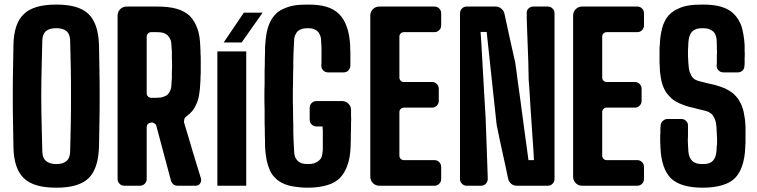

<svg xmlns="http://www.w3.org/2000/svg" viewBox="-20 -829 3380 857"><path d="M231.4 8.8C297.9 8.8 345.7 -4.9 375 -33.2C404.3 -61.5 419.9 -108.4 421.9 -173.8C422.9 -210 422.9 -247.1 423.8 -285.2C424.8 -323.2 424.8 -361.3 424.8 -399.4C424.8 -437.5 424.8 -476.6 423.8 -514.6C422.9 -552.7 422.9 -589.8 421.9 -627C419.9 -692.4 404.3 -738.3 375 -766.6C345.7 -794.9 297.9 -808.6 231.4 -808.6C164.1 -808.6 116.2 -794.9 86.9 -766.6C56.6 -738.3 41 -692.4 40 -627C39.1 -590.8 39.1 -552.7 38.1 -514.6C37.1 -476.6 37.1 -438.5 37.1 -400.4C37.1 -362.3 37.1 -323.2 38.1 -285.2C39.1 -247.1 39.1 -210 40 -173.8C41 -108.4 56.6 -61.5 86.9 -33.2C116.2 -4.9 164.1 8.8 231.4 8.8ZM231.4 -96.7C210.9 -96.7 196.3 -101.6 185.5 -110.4C174.8 -119.1 169.9 -131.8 168.9 -150.4C168 -188.5 167 -228.5 166 -270.5C165 -313.5 164.1 -356.4 164.1 -400.4C164.1 -444.3 165 -488.3 166 -530.3C167 -572.3 168 -612.3 168.9 -650.4C169.9 -668 174.8 -681.6 185.5 -690.4C196.3 -699.2 210.9 -703.1 231.4 -703.1C251 -703.1 265.6 -699.2 276.4 -690.4C287.1 -681.6 292 -668 293 -650.4C293.9 -612.3 294.9 -572.3 295.9 -530.3C296.9 -488.3 296.9 -444.3 296.9 -400.4C296.9 -356.4 296.9 -313.5 295.9 -270.5C294.9 -228.5 293.9 -188.5 293 -150.4C292 -131.8 287.1 -119.1 277.3 -110.4C266.6 -101.6 252 -96.7 231.4 -96.7Z M504.9 -759.8V-394.5V-30.3C504.9 -21.5 507.8 -14.6 513.7 -8.8C519.5 -2.9 526.4 0 535.2 0H604.5C613.3 0 620.1 -2.9 626 -8.8C631.8 -14.6 634.8 -21.5 634.8 -30.3V-261.7C634.8 -266.6 636.7 -271.5 639.6 -274.4C642.6 -278.3 646.5 -280.3 651.4 -281.2C653.3 -281.2 654.3 -281.2 655.3 -282.2C660.2 -283.2 665 -281.2 668.9 -278.3C673.8 -275.4 676.8 -272.5 677.7 -267.6C707 -158.2 728.5 -76.2 743.2 -22.5C745.1 -15.6 749 -10.7 753.9 -5.9C759.8 -2 765.6 0 772.5 0H852.5C861.3 0 868.2 -2.9 873 -9.8C876 -14.6 877.9 -19.5 877.9 -24.4C877.9 -27.3 877.9 -29.3 877 -32.2C866.2 -66.4 854.5 -106.4 840.8 -150.4C828.1 -194.3 815.4 -237.3 802.7 -278.3C800.8 -284.2 800.8 -290 802.7 -296.9C804.7 -302.7 808.6 -307.6 813.5 -310.5C822.3 -317.4 830.1 -324.2 836.9 -332C843.8 -339.8 848.6 -348.6 853.5 -358.4C860.4 -371.1 865.2 -385.7 868.2 -402.3C871.1 -418.9 873 -436.5 874 -457C875 -467.8 875 -477.5 875 -486.3C876 -495.1 876 -503.9 876 -512.7V-538.1V-563.5C876 -572.3 876 -581.1 875 -590.8C875 -600.6 875 -610.4 874 -621.1C873 -653.3 869.1 -680.7 860.4 -703.1C852.5 -725.6 840.8 -744.1 826.2 -758.8C811.5 -772.5 792 -783.2 767.6 -790C743.2 -796.9 713.9 -799.8 680.7 -799.8H544.9C534.2 -799.8 524.4 -795.9 516.6 -788.1C508.8 -780.3 504.9 -770.5 504.9 -759.8ZM654.3 -392.6C649.4 -392.6 644.5 -394.5 640.6 -398.4C636.7 -402.3 634.8 -407.2 634.8 -413.1V-666C634.8 -670.9 636.7 -675.8 640.6 -679.7C644.5 -683.6 649.4 -685.5 654.3 -685.5H680.7C691.4 -685.5 700.2 -684.6 708 -682.6C716.8 -679.7 723.6 -675.8 728.5 -670.9C733.4 -666 737.3 -660.2 740.2 -653.3C743.2 -646.5 745.1 -637.7 745.1 -627.9C746.1 -619.1 746.1 -609.4 747.1 -599.6V-569.3C748 -559.6 748 -549.8 748 -539.1C748 -529.3 748 -519.5 747.1 -509.8V-479.5C746.1 -469.7 746.1 -460 745.1 -451.2C745.1 -441.4 743.2 -432.6 740.2 -425.8C737.3 -418.9 733.4 -412.1 728.5 -407.2C723.6 -402.3 716.8 -399.4 708 -396.5C700.2 -393.6 690.4 -392.6 679.7 -392.6H654.3Z M950.2 0H1079.1V-599.6H950.2V0ZM978.5 -639.6H1058.6C1105.5 -706.1 1136.7 -750 1152.3 -772.5H1068.4C1023.4 -706.1 993.2 -662.1 978.5 -639.6Z M1245.1 -9.8C1258.8 -2.9 1274.4 1 1293 3.9C1311.5 6.8 1332 8.8 1354.5 8.8C1386.7 8.8 1415 4.9 1438.5 -2C1462.9 -8.8 1481.4 -19.5 1496.1 -33.2C1510.7 -47.9 1521.5 -66.4 1530.3 -89.8C1539.1 -113.3 1543.9 -141.6 1544.9 -174.8C1545.9 -191.4 1545.9 -209 1545.9 -226.6C1546.9 -245.1 1546.9 -262.7 1546.9 -280.3C1547.9 -291 1547.9 -300.8 1546.9 -310.5V-338.9C1546.9 -349.6 1543 -358.4 1535.2 -366.2C1527.3 -374 1517.6 -377.9 1506.8 -377.9H1439.5H1392.6C1383.8 -377.9 1377 -375 1371.1 -369.1C1365.2 -363.3 1362.3 -356.4 1362.3 -347.7V-294.9C1362.3 -286.1 1365.2 -279.3 1371.1 -273.4C1377 -267.6 1383.8 -264.6 1392.6 -264.6H1419.9C1419.9 -259.8 1419.9 -254.9 1420.9 -248V-228.5V-208V-187.5V-168C1420.9 -162.1 1420.9 -156.2 1419.9 -151.4C1418.9 -142.6 1418 -133.8 1415 -127C1412.1 -120.1 1407.2 -115.2 1401.4 -110.4C1395.5 -105.5 1388.7 -102.5 1380.9 -99.6C1373 -97.7 1364.3 -96.7 1354.5 -96.7C1344.7 -96.7 1335.9 -97.7 1328.1 -99.6C1320.3 -102.5 1314.5 -105.5 1309.6 -110.4C1304.7 -115.2 1300.8 -120.1 1297.9 -127C1294.9 -133.8 1293 -142.6 1293 -151.4C1292 -169.9 1291 -189.5 1290 -210C1289.1 -230.5 1289.1 -251 1289.1 -271.5C1288.1 -293 1288.1 -314.5 1288.1 -335.9C1287.1 -356.4 1287.1 -377.9 1287.1 -400.4C1287.1 -421.9 1287.1 -443.4 1288.1 -464.8C1288.1 -486.3 1288.1 -507.8 1289.1 -529.3C1289.1 -549.8 1289.1 -570.3 1290 -590.8C1291 -611.3 1292 -630.9 1293 -650.4C1293 -659.2 1294.9 -666 1297.9 -672.9C1300.8 -679.7 1304.7 -685.5 1309.6 -690.4C1314.5 -694.3 1320.3 -697.3 1328.1 -700.2C1335.9 -702.1 1344.7 -703.1 1354.5 -703.1C1363.3 -703.1 1372.1 -702.1 1378.9 -700.2C1385.7 -697.3 1391.6 -694.3 1396.5 -690.4C1401.4 -685.5 1405.3 -679.7 1408.2 -672.9C1411.1 -666 1413.1 -659.2 1413.1 -650.4C1414.1 -639.6 1414.1 -628.9 1415 -616.2V-578.1V-556.6C1415 -549.8 1415 -543 1414.1 -536.1C1414.1 -527.3 1417 -520.5 1422.9 -514.6C1428.7 -508.8 1435.5 -505.9 1444.3 -505.9H1513.7C1522.5 -505.9 1529.3 -508.8 1534.2 -513.7C1540 -519.5 1543 -526.4 1543.9 -535.2V-549.8V-566.4V-597.7C1543 -608.4 1543 -618.2 1543 -627C1541 -659.2 1536.1 -687.5 1527.3 -710.9C1519.5 -733.4 1507.8 -752 1493.2 -766.6C1478.5 -781.2 1460 -792 1436.5 -798.8C1414.1 -805.7 1386.7 -808.6 1354.5 -808.6C1332 -808.6 1312.5 -807.6 1293.9 -804.7C1276.4 -801.8 1260.7 -796.9 1246.1 -790C1232.4 -784.2 1220.7 -776.4 1210.9 -766.6C1200.2 -755.9 1192.4 -744.1 1185.5 -730.5C1178.7 -715.8 1173.8 -700.2 1169.9 -681.6C1167 -663.1 1164.1 -641.6 1163.1 -619.1C1163.1 -603.5 1163.1 -586.9 1162.1 -569.3C1162.1 -551.8 1162.1 -533.2 1161.1 -514.6V-457C1160.2 -437.5 1160.2 -418 1160.2 -397.5C1160.2 -377.9 1160.2 -358.4 1161.1 -338.9V-280.3C1162.1 -261.7 1162.1 -243.2 1162.1 -225.6C1163.1 -207 1163.1 -190.4 1163.1 -174.8C1164.1 -152.3 1167 -132.8 1169.9 -115.2C1173.8 -97.7 1178.7 -82 1184.6 -68.4C1191.4 -54.7 1199.2 -43 1210 -33.2C1219.7 -23.4 1231.4 -15.6 1245.1 -9.8Z M1632.8 -759.8V-400.4V-40C1632.8 -29.3 1636.7 -19.5 1644.5 -11.7C1652.3 -3.9 1662.1 0 1672.9 0H1918.9C1927.7 0 1934.6 -2.9 1940.4 -8.8C1946.3 -14.6 1949.2 -21.5 1949.2 -30.3V-84C1949.2 -92.8 1946.3 -99.6 1940.4 -105.5C1934.6 -111.3 1927.7 -114.3 1918.9 -114.3H1782.2C1777.3 -114.3 1772.5 -116.2 1768.6 -120.1C1764.6 -124 1762.7 -128.9 1762.7 -133.8V-329.1C1762.7 -334 1764.6 -338.9 1768.6 -342.8C1772.5 -346.7 1777.3 -348.6 1782.2 -348.6H1909.2C1917 -348.6 1923.8 -351.6 1929.7 -357.4C1935.5 -363.3 1938.5 -370.1 1938.5 -378.9V-432.6C1938.5 -441.4 1935.5 -448.2 1929.7 -454.1C1923.8 -460 1917 -462.9 1909.2 -462.9H1782.2C1777.3 -462.9 1772.5 -464.8 1768.6 -468.8C1764.6 -472.7 1762.7 -477.5 1762.7 -483.4V-666C1762.7 -670.9 1764.6 -675.8 1768.6 -679.7C1772.5 -683.6 1777.3 -685.5 1782.2 -685.5H1918.9C1927.7 -685.5 1934.6 -688.5 1940.4 -694.3C1946.3 -700.2 1949.2 -707 1949.2 -715.8V-769.5C1949.2 -778.3 1946.3 -785.2 1940.4 -791C1934.6 -796.9 1927.7 -799.8 1918.9 -799.8H1672.9C1662.1 -799.8 1652.3 -795.9 1644.5 -788.1C1636.7 -780.3 1632.8 -770.5 1632.8 -759.8Z M2033.2 -769.5V-400.4V-30.3C2033.2 -21.5 2036.1 -14.6 2042 -8.8C2047.9 -2.9 2054.7 0 2063.5 0H2127C2135.7 0 2142.6 -2.9 2148.4 -8.8C2154.3 -15.6 2157.2 -22.5 2157.2 -31.2C2156.2 -71.3 2154.3 -119.1 2152.3 -173.8C2150.4 -227.5 2148.4 -271.5 2147.5 -304.7C2145.5 -335.9 2143.6 -375 2140.6 -421.9C2137.7 -468.8 2135.7 -514.6 2132.8 -559.6C2131.8 -584 2129.9 -606.4 2128.9 -628.9C2127.9 -651.4 2126 -669.9 2125 -686.5H2152.3C2171.9 -503.9 2186.5 -367.2 2196.3 -276.4C2197.3 -273.4 2197.3 -271.5 2197.3 -268.6C2198.2 -265.6 2198.2 -263.7 2199.2 -260.7C2205.1 -230.5 2212.9 -193.4 2222.7 -149.4C2232.4 -105.5 2241.2 -65.4 2248 -31.2C2250 -22.5 2254.9 -14.6 2261.7 -8.8C2268.6 -2.9 2277.3 0 2287.1 0H2424.8C2433.6 0 2440.4 -2.9 2446.3 -8.8C2452.1 -14.6 2455.1 -21.5 2455.1 -30.3V-770.5C2455.1 -778.3 2452.1 -785.2 2446.3 -791C2440.4 -796.9 2433.6 -799.8 2424.8 -799.8H2360.4C2351.6 -799.8 2344.7 -796.9 2338.9 -791C2333 -785.2 2330.1 -778.3 2331.1 -769.5C2331.1 -753.9 2331.1 -737.3 2332 -719.7C2333 -701.2 2333 -682.6 2334 -664.1C2335 -628.9 2336.9 -593.8 2337.9 -559.6C2338.9 -525.4 2338.9 -496.1 2339.8 -471.7C2340.8 -456.1 2342.8 -438.5 2343.8 -418C2344.7 -397.5 2346.7 -376 2347.7 -352.5C2350.6 -310.5 2353.5 -267.6 2356.4 -223.6C2359.4 -179.7 2362.3 -143.6 2363.3 -114.3H2338.9C2334 -148.4 2328.1 -191.4 2321.3 -243.2C2314.5 -294.9 2307.6 -346.7 2300.8 -396.5C2296.9 -422.9 2293 -449.2 2290 -473.6C2287.1 -498 2284.2 -520.5 2281.2 -539.1C2281.2 -541 2281.2 -543 2280.3 -545.9C2280.3 -547.9 2280.3 -549.8 2279.3 -551.8C2273.4 -579.1 2265.6 -614.3 2255.9 -656.2C2247.1 -698.2 2238.3 -736.3 2231.4 -768.6C2229.5 -777.3 2224.6 -785.2 2216.8 -791C2210 -796.9 2201.2 -799.8 2192.4 -799.8H2063.5C2054.7 -799.8 2047.9 -796.9 2042 -791C2036.1 -785.2 2033.2 -778.3 2033.2 -769.5Z M2538.1 -759.8V-400.4V-40C2538.1 -29.3 2542 -19.5 2549.8 -11.7C2557.6 -3.9 2567.4 0 2578.1 0H2824.2C2833 0 2839.8 -2.9 2845.7 -8.8C2851.6 -14.6 2854.5 -21.5 2854.5 -30.3V-84C2854.5 -92.8 2851.6 -99.6 2845.7 -105.5C2839.8 -111.3 2833 -114.3 2824.2 -114.3H2687.5C2682.6 -114.3 2677.7 -116.2 2673.8 -120.1C2669.9 -124 2668 -128.9 2668 -133.8V-329.1C2668 -334 2669.9 -338.9 2673.8 -342.8C2677.7 -346.7 2682.6 -348.6 2687.5 -348.6H2814.5C2822.3 -348.6 2829.1 -351.6 2835 -357.4C2840.8 -363.3 2843.8 -370.1 2843.8 -378.9V-432.6C2843.8 -441.4 2840.8 -448.2 2835 -454.1C2829.1 -460 2822.3 -462.9 2814.5 -462.9H2687.5C2682.6 -462.9 2677.7 -464.8 2673.8 -468.8C2669.9 -472.7 2668 -477.5 2668 -483.4V-666C2668 -670.9 2669.9 -675.8 2673.8 -679.7C2677.7 -683.6 2682.6 -685.5 2687.5 -685.5H2824.2C2833 -685.5 2839.8 -688.5 2845.7 -694.3C2851.6 -700.2 2854.5 -707 2854.5 -715.8V-769.5C2854.5 -778.3 2851.6 -785.2 2845.7 -791C2839.8 -796.9 2833 -799.8 2824.2 -799.8H2578.1C2567.4 -799.8 2557.6 -795.9 2549.8 -788.1C2542 -780.3 2538.1 -770.5 2538.1 -759.8Z M2974.6 -33.2C2989.3 -19.5 3007.8 -8.8 3031.2 -2C3054.7 4.9 3083 8.8 3116.2 8.8C3150.4 8.8 3178.7 4.9 3202.1 -2C3226.6 -8.8 3245.1 -19.5 3259.8 -33.2C3274.4 -47.9 3285.2 -66.4 3293 -89.8C3300.8 -113.3 3305.7 -141.6 3306.6 -174.8C3306.6 -179.7 3306.6 -184.6 3307.6 -189.5V-204.1V-218.8V-233.4V-248V-264.6C3306.6 -281.2 3305.7 -295.9 3302.7 -310.5C3300.8 -325.2 3297.9 -337.9 3293 -350.6C3289.1 -363.3 3283.2 -374 3276.4 -384.8C3269.5 -395.5 3260.7 -404.3 3251 -413.1C3241.2 -420.9 3229.5 -427.7 3215.8 -434.6C3202.1 -440.4 3186.5 -445.3 3169.9 -450.2C3161.1 -452.1 3151.4 -454.1 3139.6 -457C3127 -460 3115.2 -462.9 3104.5 -465.8C3095.7 -467.8 3087.9 -470.7 3081.1 -474.6C3075.2 -478.5 3070.3 -483.4 3066.4 -490.2C3063.5 -496.1 3060.5 -502.9 3057.6 -509.8C3055.7 -516.6 3054.7 -525.4 3053.7 -534.2C3052.7 -543.9 3051.8 -553.7 3051.8 -562.5C3050.8 -572.3 3050.8 -582 3050.8 -591.8C3050.8 -601.6 3050.8 -611.3 3051.8 -621.1C3051.8 -630.9 3052.7 -640.6 3053.7 -649.4C3054.7 -658.2 3056.6 -666 3059.6 -672.9C3062.5 -679.7 3066.4 -685.5 3071.3 -689.5C3076.2 -694.3 3082 -697.3 3089.8 -700.2C3096.7 -702.1 3105.5 -703.1 3116.2 -703.1C3126 -703.1 3134.8 -702.1 3142.6 -700.2C3149.4 -697.3 3156.2 -694.3 3162.1 -689.5C3167 -685.5 3170.9 -679.7 3173.8 -672.9C3176.8 -666 3178.7 -658.2 3178.7 -649.4C3179.7 -637.7 3179.7 -626 3179.7 -614.3C3180.7 -601.6 3180.7 -589.8 3179.7 -578.1V-556.6C3179.7 -549.8 3179.7 -543 3178.7 -536.1C3178.7 -527.3 3181.6 -520.5 3187.5 -514.6C3193.4 -508.8 3200.2 -505.9 3209 -505.9H3273.4C3281.2 -505.9 3288.1 -508.8 3293.9 -513.7C3299.8 -519.5 3302.7 -526.4 3302.7 -534.2C3303.7 -540 3303.7 -545.9 3303.7 -551.8V-570.3C3304.7 -581.1 3304.7 -591.8 3303.7 -600.6V-627C3301.8 -659.2 3296.9 -687.5 3290 -710.9C3282.2 -733.4 3270.5 -752 3255.9 -766.6C3241.2 -781.2 3222.7 -792 3199.2 -798.8C3176.8 -805.7 3148.4 -808.6 3116.2 -808.6C3093.8 -808.6 3073.2 -807.6 3054.7 -804.7C3036.1 -801.8 3020.5 -796.9 3006.8 -790C2993.2 -784.2 2981.4 -776.4 2970.7 -766.6C2960.9 -757.8 2953.1 -746.1 2946.3 -732.4C2939.5 -718.8 2934.6 -703.1 2931.6 -685.5C2927.7 -668 2925.8 -648.4 2924.8 -627C2923.8 -619.1 2923.8 -611.3 2923.8 -603.5V-581.1V-557.6C2923.8 -549.8 2923.8 -542 2924.8 -534.2C2924.8 -517.6 2925.8 -502.9 2928.7 -488.3C2930.7 -473.6 2933.6 -460.9 2937.5 -449.2C2942.4 -436.5 2947.3 -425.8 2954.1 -416C2960.9 -406.2 2969.7 -397.5 2978.5 -388.7C2987.3 -380.9 2999 -374 3011.7 -368.2C3024.4 -362.3 3038.1 -357.4 3054.7 -352.5C3064.5 -350.6 3076.2 -347.7 3089.8 -343.8C3103.5 -340.8 3117.2 -336.9 3129.9 -334C3137.7 -332 3144.5 -329.1 3150.4 -324.2C3157.2 -320.3 3162.1 -315.4 3165 -308.6C3168.9 -301.8 3171.9 -294.9 3173.8 -288.1C3175.8 -281.2 3176.8 -273.4 3177.7 -264.6C3178.7 -257.8 3178.7 -251 3178.7 -244.1C3179.7 -237.3 3179.7 -231.4 3179.7 -225.6C3180.7 -218.8 3180.7 -212.9 3180.7 -207V-188.5C3179.7 -182.6 3179.7 -176.8 3178.7 -169.9C3178.7 -164.1 3178.7 -158.2 3177.7 -151.4C3176.8 -142.6 3174.8 -133.8 3171.9 -127C3168.9 -120.1 3166 -115.2 3161.1 -110.4C3156.2 -105.5 3150.4 -102.5 3142.6 -99.6C3135.7 -97.7 3127 -96.7 3116.2 -96.7C3105.5 -96.7 3096.7 -97.7 3089.8 -99.6C3082 -102.5 3075.2 -105.5 3070.3 -110.4C3065.4 -115.2 3061.5 -120.1 3058.6 -127C3055.7 -133.8 3053.7 -142.6 3052.7 -151.4C3051.8 -162.1 3051.8 -172.9 3050.8 -184.6C3049.8 -196.3 3049.8 -209 3050.8 -221.7V-244.1V-266.6C3051.8 -275.4 3048.8 -282.2 3043 -288.1C3037.1 -294.9 3030.3 -297.9 3021.5 -297.9H2959C2951.2 -297.9 2944.3 -294.9 2938.5 -289.1C2932.6 -284.2 2929.7 -277.3 2928.7 -269.5V-262.7C2927.7 -260.7 2927.7 -258.8 2927.7 -256.8V-236.3C2926.8 -229.5 2926.8 -221.7 2926.8 -214.8V-194.3C2927.7 -187.5 2927.7 -181.6 2927.7 -174.8C2928.7 -141.6 2933.6 -113.3 2941.4 -89.8C2949.2 -66.4 2960 -47.9 2974.6 -33.2Z"/></svg>

Font: Yellow Ladder Regular
Style: Regular
Weight: 400
Designer: Zima Creative
Version: Version 2.002